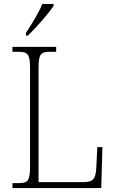

<svg xmlns="http://www.w3.org/2000/svg" viewBox="-20 -951 583 971"><path d="M111 -784V-771H121C163 -811 228 -886 251 -921V-931H194C176 -886 140 -829 111 -784ZM43 0H492L498 -207H472L467 -104C464 -50 455 -30 402 -30H175V-606C175 -679 186 -689 234 -689H264V-714H43V-689H72C120 -689 132 -679 132 -605V-109C132 -35 120 -25 73 -25H43Z"/></svg>

Font: Noto Serif Myanmar SemiCondensed ExtraLight
Style: Regular
Weight: 200
Width: 4
Designer: Ben Mitchell and the Monotype Design Team
Foundry: Monotype Imaging Inc.
Version: Version 2.106